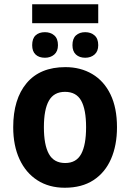

<svg xmlns="http://www.w3.org/2000/svg" viewBox="-20 -871 611 901"><path d="M441 -851V-762H131V-851ZM191 -720Q217 -720 234.5 -705Q252 -690 252 -659Q252 -630 234.5 -615Q217 -600 191 -600Q163 -600 147 -615Q131 -630 131 -659Q131 -690 147 -705Q163 -720 191 -720ZM380 -720Q406 -720 423.5 -705Q441 -690 441 -659Q441 -630 423.5 -615Q406 -600 380 -600Q353 -600 336.5 -615Q320 -630 320 -659Q320 -690 336.5 -705Q353 -720 380 -720ZM529 -274Q529 -189 501 -125Q473 -61 418.5 -25.5Q364 10 284 10Q210 10 155.5 -25Q101 -60 71.5 -124Q42 -188 42 -274Q42 -406 105 -481Q168 -556 287 -556Q358 -556 413 -523.5Q468 -491 498.5 -428Q529 -365 529 -274ZM186 -274Q186 -191 209.5 -148.5Q233 -106 286 -106Q338 -106 361 -148.5Q384 -191 384 -274Q384 -357 361 -398.5Q338 -440 285 -440Q233 -440 209.5 -398.5Q186 -357 186 -274Z"/></svg>

Font: Noto Sans SemiCondensed
Style: Bold
Weight: 700
Width: 4
Designer: Monotype Design Team
Foundry: Monotype Imaging Inc.
Version: Version 2.013; ttfautohint (v1.8.4.7-5d5b)